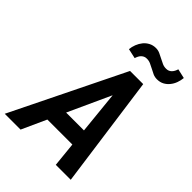

<svg xmlns="http://www.w3.org/2000/svg" viewBox="-298 -1035 1148 1148"><g transform="rotate(45 276.0 -461.0)"><path d="M381.3 -155.8 397 0H523.4L425.3 -710.9H314L-34.7 0H99.1L169.9 -155.8ZM219.7 -264.6 343.3 -534.7 370.6 -264.6ZM571.3 -908.2 511.2 -921.9Q508.3 -911.6 503.4 -902.3Q498.5 -893.1 491.2 -885.7Q484.9 -879.9 476.8 -876.2Q468.8 -872.6 458 -872.6Q439.9 -872.1 424.3 -879.2Q408.7 -886.2 393.1 -894.5Q377.4 -902.8 361.3 -910.2Q345.2 -917.5 327.1 -917.5Q302.7 -917.5 283.2 -907.2Q263.7 -897 250 -880.4Q235.8 -862.8 227.5 -841.3Q219.2 -819.8 217.3 -798.3L279.3 -784.7Q282.2 -794.4 286.9 -803.7Q291.5 -813 297.9 -819.3Q304.2 -825.7 312.5 -829.8Q320.8 -834 332 -834Q350.1 -834.5 365.7 -827.4Q381.3 -820.3 397 -812Q412.6 -803.2 428.5 -796.1Q444.3 -789.1 462.9 -789.1Q487.8 -789.1 507.1 -799.3Q526.4 -809.6 540 -826.7Q553.7 -843.3 561.5 -864.7Q569.3 -886.2 571.3 -908.2Z"/></g></svg>

Font: Roboto Mono SemiBold
Style: Italic
Weight: 600
Italic angle: -10°
Monospace: yes
Designer: Google
Version: Version 3.000